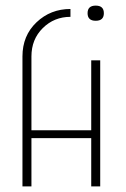

<svg xmlns="http://www.w3.org/2000/svg" viewBox="-20 -664 450 684"><path d="M337 -449V0H305V-172H92V0H60V-463Q60 -537 110 -584.5Q160 -632 231 -632V-604Q173 -604 132.5 -564Q92 -524 92 -463V-200H305V-449ZM321 -590Q292 -590 292 -617Q292 -644 321 -644Q350 -644 350 -617Q350 -590 321 -590Z"/></svg>

Font: Poiret One
Style: Regular
Weight: 400
Designer: Denis Masharov
Foundry: Denis Masharov
Version: Version 1.001